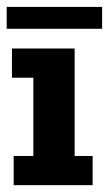

<svg xmlns="http://www.w3.org/2000/svg" viewBox="-20 -542 319 562"><path d="M20 0V-85.5H77.6V-314.5H15V-400H198.5V-85.5H251.1V0ZM-0.4 -457.8V-521.8H278.9V-457.8Z"/></svg>

Font: Rokkitt SemiBold
Style: Regular
Weight: 600
Designer: Vernon Adams
Foundry: Vernon Adams
Version: Version 3.103